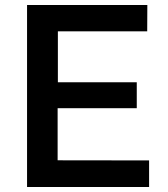

<svg xmlns="http://www.w3.org/2000/svg" viewBox="-20 -743 668 763"><path d="M87.5 0V-723H565.5L565 -618.5H210V-416H523.5V-313H209V-106L572.5 -105.5V0Z"/></svg>

Font: Public Sans SemiBold
Style: Regular
Weight: 600
Designer: The Public Sans Project Authors: Dan O. Williams and USWDS (Libre Franklin designed by Pablo Impallari and Rodrigo Fuenz
Version: Version 1.007